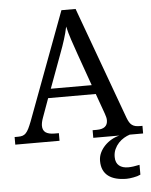

<svg xmlns="http://www.w3.org/2000/svg" viewBox="-62 -765 829 1055"><g transform="rotate(-5 352.5 -237.0)"><path d="M202.1 -238.8 164.1 -133.8Q159.7 -122.1 157.2 -110.6Q154.8 -99.1 154.8 -90.8Q154.8 -65.4 171.1 -53.7Q187.5 -42 221.2 -42H244.1V0H0V-42H19Q33.7 -42 43.9 -45.2Q54.2 -48.3 62.5 -57.1Q70.8 -65.9 78.4 -81.1Q85.9 -96.2 95.2 -120.1L316.9 -713.9H395L621.1 -95.2Q627 -79.6 633.1 -69.3Q639.2 -59.1 647.5 -53Q655.8 -46.9 666.5 -44.4Q677.2 -42 691.9 -42H705.1V0H430.2V-42H453.1Q513.2 -42 513.2 -89.8Q513.2 -98.1 511 -106.9Q508.8 -115.7 504.9 -127L464.8 -238.8ZM384.8 -463.9Q369.1 -508.3 356.2 -547.1Q343.3 -585.9 335 -622.1Q331.5 -604 326.9 -587.2Q322.3 -570.3 316.9 -552.7Q311.5 -535.2 304.7 -515.9Q297.9 -496.6 289.1 -473.1L221.2 -289.1H446.8ZM456.1 129.9Q456.1 106.4 465.8 85.4Q475.6 64.5 492.2 47.1Q508.8 29.8 530 17.6Q551.3 5.4 574.2 0H631.3Q615.7 4.9 599.1 14.6Q582.5 24.4 569.1 38.8Q555.7 53.2 546.9 72.3Q538.1 91.3 538.1 115.2Q538.1 131.8 543.2 143.8Q548.3 155.8 557.6 163.3Q566.9 170.9 579.6 174.6Q592.3 178.2 607.4 178.2Q620.6 178.2 636.2 176Q651.9 173.8 670.4 169.9V224.1Q662.6 228 652.6 231Q642.6 233.9 631.8 235.8Q621.1 237.8 611.1 239Q601.1 240.2 593.3 240.2Q561.5 240.2 536.1 233.6Q510.7 227.1 492.9 213.6Q475.1 200.2 465.6 179.4Q456.1 158.7 456.1 129.9Z"/></g></svg>

Font: Droid-TTFautohint Serif
Style: Regular
Weight: 400
Foundry: Ascender Corporation
Version: Version 1.00; ttfautohint (v1.00rc1.4-1a1c-dirty) -l 8 -r 50